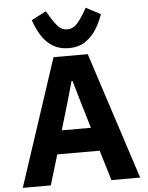

<svg xmlns="http://www.w3.org/2000/svg" viewBox="-62 -1002 809 1051"><g transform="rotate(-5 342.5 -476.0)"><path d="M665 0H507L457 -166H224L174 0H20L250 -698H438ZM420 -295 377 -440 342 -560H337L303 -440L260 -295ZM339 -740Q295 -740 263 -756Q231 -772 209 -798Q187 -824 172.5 -853.5Q158 -883 149 -910L230 -952L249 -920Q271 -883 291 -863Q311 -843 339 -843Q367 -843 387.5 -863Q408 -883 430 -920L449 -952L529 -910Q517 -874 494 -834.5Q471 -795 433.5 -767.5Q396 -740 339 -740Z"/></g></svg>

Font: IBM Plex Sans
Style: Bold
Weight: 700
Designer: Mike Abbink, Paul van der Laan, Pieter van Rosmalen
Foundry: Bold Monday
Version: Version 3.201